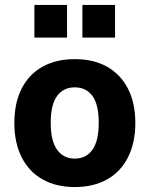

<svg xmlns="http://www.w3.org/2000/svg" viewBox="-20 -745 604 776"><path d="M282 11Q207 11 152 -20Q97 -51 67.5 -109.5Q38 -168 38 -248Q38 -329 67.5 -387Q97 -445 152 -475.5Q207 -506 282 -506Q358 -506 412.5 -475.5Q467 -445 497 -387Q527 -329 527 -248Q527 -168 497.5 -109.5Q468 -51 413 -20Q358 11 282 11ZM282 -104Q328 -104 353.5 -139.5Q379 -175 379 -249Q379 -323 353.5 -357.5Q328 -392 282 -392Q237 -392 211 -357.5Q185 -323 185 -249Q185 -175 211 -139.5Q237 -104 282 -104ZM313 -593V-725H445V-593ZM119 -593V-725H251V-593Z"/></svg>

Font: Nunito Sans 10pt SemiCondensed ExtraBold
Style: Regular
Weight: 800
Width: 4
Designer: Vernon Adams
Foundry: Vernon Adams
Version: Version 3.101;gftools[0.9.27]